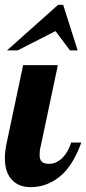

<svg xmlns="http://www.w3.org/2000/svg" viewBox="-28 -770 357 796"><path d="M212.9 -750H233.9L293.9 -561H262.2L202.1 -641.1L44.9 -561H1ZM23.4 -22.5Q-7.8 -53.7 -7.8 -113.8Q-7.8 -142.1 0 -179.2L67.9 -500H211.9L140.1 -160.2Q136.2 -147.5 136.2 -127.9Q136.2 -107.4 145.8 -99.1Q155.3 -90.8 176.8 -90.8Q191.4 -90.8 205.3 -97.4Q219.2 -104 231 -115.7Q254.9 -139.6 267.1 -179.2H309.1Q282.2 -103.5 241.7 -58.6Q207.5 -22 164.6 -5.9Q133.3 5.9 99.1 5.9Q51.3 5.9 23.4 -22.5Z"/></svg>

Font: Pattaya
Style: Regular
Weight: 400
Designer: Pablo Impallari / Thai characters Designed by Thanarat Vachiruckul and Suppakit Chalermlarp
Foundry: Pablo Impallari
Version: Version 2.000